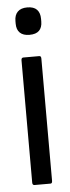

<svg xmlns="http://www.w3.org/2000/svg" viewBox="-51 -704 265 732"><g transform="rotate(-5 81.5 -338.5)"><path d="M51 0Q43 0 43 -10V-478Q43 -488 51 -488H112Q119 -488 119 -478V-10Q119 0 112 0ZM82 -572Q58 -572 45.5 -584Q33 -596 33 -619V-629Q33 -652 45.5 -664.5Q58 -677 82 -677Q107 -677 119 -664.5Q131 -652 131 -629V-619Q131 -596 119 -584Q107 -572 82 -572Z"/></g></svg>

Font: Sofia Sans Extra Condensed Medium
Style: Regular
Weight: 500
Version: Version 4.100